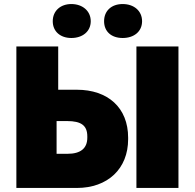

<svg xmlns="http://www.w3.org/2000/svg" viewBox="-20 -930 964 950"><path d="M333 -742C388 -742 429 -774 429 -825C429 -876 388 -910 333 -910C279 -910 241 -876 241 -825C241 -774 279 -742 333 -742ZM587 -742C643 -742 683 -774 683 -825C683 -876 643 -910 587 -910C531 -910 495 -876 495 -825C495 -774 531 -742 587 -742ZM61 0H360C513 0 614 -95 614 -241V-249C614 -397 514 -486 360 -486H268V-700H61ZM655 0H863V-700H655ZM260 -169V-331H312C382 -331 412 -309 412 -255V-249C412 -196 379 -169 314 -169Z"/></svg>

Font: Fixel Display Black
Style: Regular
Weight: 900
Designer: AlfaBravo + MacPaw
Foundry: Kyrylo Tkachov, Marchela Mozhyna, Serhii Makarenko, Maria Weinstein, Zakhar Kryvoshyya
Version: Version 1.211